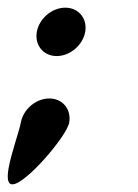

<svg xmlns="http://www.w3.org/2000/svg" viewBox="-28 -359 357 498"><path d="M26 -40.9C22.2 -19.5 1.5 36.9 -5.6 76.6C-9.9 101 -9 119.1 4.2 119.1C38.7 119.1 145.4 -6.4 151.5 -40.9C157.5 -75.5 134.3 -103.6 99.8 -103.6C65.2 -103.6 32.1 -75.5 26 -40.9ZM67.5 -276.4C61.4 -241.8 84.6 -213.6 119.2 -213.6C153.7 -213.6 186.9 -241.8 193 -276.4C199.1 -310.9 175.8 -339.1 141.3 -339.1C106.8 -339.1 73.6 -310.9 67.5 -276.4Z"/></svg>

Font: TudorRose
Style: Oblique
Weight: 500
Italic angle: 10°
Version: Version 001.000